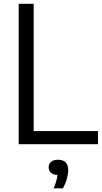

<svg xmlns="http://www.w3.org/2000/svg" viewBox="-20 -760 540 1012"><path d="M78.5 0V-740H157.5V-69H496.5V0ZM339.5 136Q339.5 157.5 332 183.8Q324.5 210 311.5 232.5H262.5Q280 192.5 283 162.5Q260.5 161.5 248.5 150.5Q236.5 139.5 236.5 122Q236.5 103.5 249.5 92.8Q262.5 82 286.5 82Q312.5 82 326 95.8Q339.5 109.5 339.5 136Z"/></svg>

Font: Encode Sans Semi Condensed
Style: Regular
Weight: 400
Width: 4
Designer: Multiple Designers
Foundry: Impallari Type
Version: Version 2.000